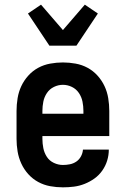

<svg xmlns="http://www.w3.org/2000/svg" viewBox="-20 -796 540 824"><path d="M250 8Q222 8 195 3Q168 -2 144 -15Q120 -28 101.5 -48.5Q83 -69 71.5 -94Q60 -119 55.5 -146Q51 -173 51 -200V-320Q51 -347 55.5 -374.5Q60 -402 71.5 -426.5Q83 -451 101.5 -471.5Q120 -492 144 -505Q168 -518 195.5 -523Q223 -528 250 -528Q277 -528 304.5 -523Q332 -518 356 -505Q380 -492 398.5 -471.5Q417 -451 428.5 -426.5Q440 -402 444.5 -374.5Q449 -347 449 -320V-212H162V-200Q162 -180 166 -160Q170 -140 181 -123Q192 -106 211 -97Q230 -88 250 -88Q265 -88 280 -91Q295 -94 307.5 -102.5Q320 -111 327.5 -125Q335 -139 336 -154H447Q447 -130 440 -107Q433 -84 419 -64Q405 -44 385.5 -30Q366 -16 343.5 -7Q321 2 297.5 5Q274 8 250 8ZM162 -308H338V-320Q338 -340 334 -360Q330 -380 318.5 -397Q307 -414 288.5 -423Q270 -432 250 -432Q230 -432 211.5 -423Q193 -414 181.5 -397Q170 -380 166 -360Q162 -340 162 -320ZM192 -600 100 -738 156 -776 250 -667 344 -776 400 -738 308 -600Z"/></svg>

Font: Iosevka Term Curly
Style: Bold
Weight: 700
Designer: Belleve Invis
Foundry: Belleve Invis
Version: Version 32.3.0